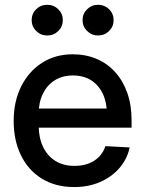

<svg xmlns="http://www.w3.org/2000/svg" viewBox="-20 -756 594 788"><path d="M284.7 11.7Q207.5 11.7 151.6 -22.9Q95.7 -57.6 65.9 -118.9Q36.1 -180.2 36.1 -259.8Q36.1 -339.4 66.9 -401.1Q97.7 -462.9 152.3 -498Q207 -533.2 278.3 -533.2Q331.5 -533.2 375.7 -514.6Q419.9 -496.1 452.1 -460.7Q484.4 -425.3 502.2 -375.2Q520 -325.2 520 -262.7V-231.9H85.4V-310.5H465.8L418.9 -286.1Q418.9 -335 402.1 -370.8Q385.3 -406.7 354 -426.5Q322.8 -446.3 279.3 -446.3Q236.3 -446.3 204.8 -426.5Q173.3 -406.7 156 -371.3Q138.7 -335.9 138.7 -289.1V-242.2Q138.7 -191.9 156.2 -154.3Q173.8 -116.7 206.8 -95.9Q239.7 -75.2 286.1 -75.2Q319.3 -75.2 344.7 -85.2Q370.1 -95.2 387.5 -113.5Q404.8 -131.8 412.6 -156.2L512.2 -150.9Q502 -103 470.2 -66.4Q438.5 -29.8 390.9 -9Q343.3 11.7 284.7 11.7ZM382.3 -610.4Q356 -610.4 337.4 -628.9Q318.8 -647.5 318.8 -673.3Q318.8 -699.7 337.4 -718Q356 -736.3 382.8 -736.3Q409.2 -736.3 427.7 -718Q446.3 -699.7 446.3 -673.3Q446.3 -647 427.7 -628.7Q409.2 -610.4 382.3 -610.4ZM173.8 -610.4Q147 -610.4 128.4 -628.9Q109.9 -647.5 109.9 -673.3Q109.9 -699.7 128.4 -718Q147 -736.3 173.8 -736.3Q200.7 -736.3 219.2 -718Q237.8 -699.7 237.8 -673.3Q237.8 -647 219.2 -628.7Q200.7 -610.4 173.8 -610.4Z"/></svg>

Font: Inter 28pt Medium
Style: Regular
Weight: 500
Designer: Rasmus Andersson
Foundry: rsms
Version: Version 4.001;git-66647c0bb